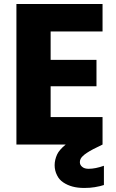

<svg xmlns="http://www.w3.org/2000/svg" viewBox="-20 -722 581 959"><path d="M461.9 -422.9V-291H232.9V-137.2H492.2V0L445.8 22.9Q408.2 43 394 57.1Q378.9 70.8 378.9 87.9Q378.9 102.5 391.1 111.8Q401.9 121.1 422.9 121.1Q456.1 121.1 499 106V202.1Q482.4 208 453.1 212.9Q430.2 216.8 400.9 216.8Q368.2 216.8 342.8 210Q316.9 203.1 295.9 189Q275.4 175.3 265.1 153.8Q252.9 130.4 252.9 103Q252.9 76.7 265.1 49.8Q275.9 26.4 308.1 0H62V-702.1H492.2V-564.9H232.9V-422.9Z"/></svg>

Font: PoppinsZ
Style: Bold
Weight: 700
Designer: Ninad Kale (Devanagari), Jonny Pinhorn (Latin)
Foundry: Indian Type Foundry
Version: Version 3.002;FEAKit 1.0